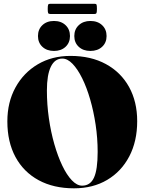

<svg xmlns="http://www.w3.org/2000/svg" viewBox="-20 -1014 786 1044"><path d="M363 -710Q474.5 -710 556 -665.5Q637.5 -621 681.8 -541Q726 -461 726 -355Q726 -246 683 -163.8Q640 -81.5 562.8 -35.8Q485.5 10 382.5 10Q271.5 10 190 -34.2Q108.5 -78.5 64.2 -160.2Q20 -242 20 -354Q20 -458 64 -538.2Q108 -618.5 185.2 -664.2Q262.5 -710 363 -710ZM511 -188Q511 -262.5 500 -335.8Q489 -409 470.2 -473.8Q451.5 -538.5 426.8 -588.5Q402 -638.5 374.5 -667Q347 -695.5 319 -695.5Q278 -695.5 256.5 -651.2Q235 -607 235 -522Q235 -445.5 245.8 -370.8Q256.5 -296 275.5 -230Q294.5 -164 318.8 -113.2Q343 -62.5 370.8 -33.5Q398.5 -4.5 426.5 -4.5Q471 -4.5 491 -48Q511 -91.5 511 -188ZM273.5 -737Q234.5 -737 210.5 -759.5Q186.5 -782 186.5 -818Q186.5 -854.5 210.5 -877.2Q234.5 -900 273.5 -900Q312.5 -900 336.5 -877.2Q360.5 -854.5 360.5 -818Q360.5 -782 336.5 -759.5Q312.5 -737 273.5 -737ZM471.5 -737Q432.5 -737 408.2 -759.5Q384 -782 384 -818Q384 -854.5 408.5 -877.2Q433 -900 471.5 -900Q511 -900 535.2 -877.2Q559.5 -854.5 559.5 -818Q559.5 -782 535.2 -759.5Q511 -737 471.5 -737ZM239.5 -965.5Q239.5 -983 241.8 -988.2Q244 -993.5 253 -993.5H493.5Q502.5 -993.5 504.8 -989Q507 -984.5 507 -966Q507 -949 504.8 -943.5Q502.5 -938 493.5 -938H253Q244 -938 241.8 -943.2Q239.5 -948.5 239.5 -965.5Z"/></svg>

Font: Fraunces 144pt Black
Style: Regular
Weight: 900
Version: Version 1.000;[0bf87f6ff]